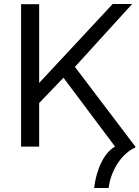

<svg xmlns="http://www.w3.org/2000/svg" viewBox="-20 -730 694 956"><path d="M85 0V-709H175V-317L541 -710H638L353 -397L654 0V4Q628 16 605.5 36.5Q583 57 565.5 84Q548 111 536.5 142Q525 173 521 206H449Q453 170 462.5 137Q472 104 485.5 77Q499 50 516.5 30Q534 10 553 0L296 -343L175 -217V0Z"/></svg>

Font: Rising Sun
Style: Regular
Weight: 400
Designer: Matt McInerney, Pablo Impallari, Rodrigo Fuenzalida (Raleway font), Stephen Hutchings (Greek), Cristiano Sobral (main ch
Foundry: The Rising Sun Project Authors
Version: Version 4.327; ttfautohint (v1.8.4.7-5d5b-dirty)